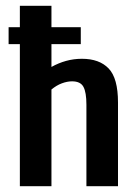

<svg xmlns="http://www.w3.org/2000/svg" viewBox="-20 -645 478 665"><path d="M48.8 -625H158.2V-413.1Q182.6 -426.8 209 -434.1Q235.4 -441.4 263.7 -441.4Q324.2 -441.4 356.4 -407.7Q388.7 -374 388.7 -290V0H279.3V-282.2Q279.3 -325.2 269 -344.2Q258.8 -363.3 229.5 -363.3Q212.9 -363.3 194.3 -356.4Q175.8 -349.6 158.2 -335V0H48.8ZM9.8 -492.2V-550.8H259.8V-492.2Z"/></svg>

Font: Sudo Variable
Style: Regular
Weight: 400
Monospace: yes
Designer: Jens Kutilek
Foundry: Jens Kutilek
Version: Version 0.040